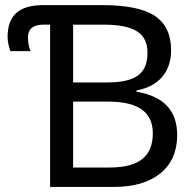

<svg xmlns="http://www.w3.org/2000/svg" viewBox="-20 -734 770 754"><path d="M176.8 -637.2V0H428.2C505.9 0 566.4 -18.1 610.4 -53.7C653.8 -89.4 675.8 -139.2 675.8 -203.1C675.8 -298.3 625 -355 516.1 -374V-378.9C604.5 -395 651.9 -452.6 651.9 -537.1C651.9 -598.1 630.9 -642.6 588.4 -671.4C545.9 -699.7 476.6 -713.9 380.9 -713.9H150.9C54.7 -713.9 9.8 -674.3 9.8 -587.9C9.8 -571.8 15.1 -546.9 21 -533.2H100.1C93.3 -549.3 89.8 -566.9 89.8 -586.9C89.8 -620.6 110.4 -637.2 150.9 -637.2ZM267.1 -637.2H384.8C505.9 -637.2 559.1 -605 559.1 -526.9C559.1 -442.9 510.7 -410.2 398.9 -410.2H267.1ZM403.8 -335C521.5 -335 580.1 -295.4 580.1 -210C580.1 -120.1 525.9 -76.2 411.1 -76.2H267.1V-335Z"/></svg>

Font: Noto Reveo Sans
Style: Regular
Weight: 400
Designer: Monotype Design team
Foundry: Monotype Imaging Inc.
Version: Version 1.04